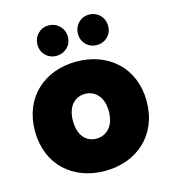

<svg xmlns="http://www.w3.org/2000/svg" viewBox="-116 -875 868 976"><g transform="rotate(-15 318.0 -387.5)"><path d="M150 -701C150 -656 184 -622 229 -622C275 -622 310 -656 310 -701C310 -747 275 -782 229 -782C184 -782 150 -747 150 -701ZM363 -701C363 -656 397 -622 442 -622C488 -622 522 -656 522 -701C522 -747 488 -782 442 -782C397 -782 363 -747 363 -701ZM317 7C484 7 612 -102 612 -281C612 -459 485 -568 318 -568C151 -568 24 -459 24 -281C24 -102 150 7 317 7ZM317 -163C266 -163 224 -200 224 -281C224 -361 268 -398 318 -398C368 -398 413 -361 413 -281C413 -200 367 -163 317 -163Z"/></g></svg>

Font: Poppins STUK1
Style: Regular
Weight: 400
Designer: Jonny Pinhorn (original), Sammy Jo Hughes (modified version)
Foundry: Type Mafia
Version: Version 1.002;hotconv 1.0.109;makeotfexe 2.5.65596